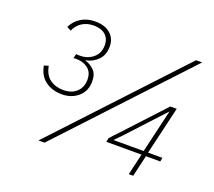

<svg xmlns="http://www.w3.org/2000/svg" viewBox="-115 -823 1093 980"><g transform="rotate(20 431.5 -333.0)"><path d="M211 -262Q159 -262 122 -288.5Q85 -315 75 -369L99 -376Q108 -328 138 -306.5Q168 -285 211 -285Q255 -285 282 -310Q309 -335 309 -377Q309 -417 283 -437Q257 -457 221 -457Q217 -457 213 -457Q209 -457 204 -456L210 -480Q216 -479 221.5 -479Q227 -479 232 -479Q273 -479 302.5 -504Q332 -529 332 -572Q332 -608 309 -628Q286 -648 245 -648Q209 -648 182 -630.5Q155 -613 143 -583L120 -595Q137 -630 169.5 -650Q202 -670 246 -670Q298 -670 328 -644Q358 -618 358 -575Q358 -528 331 -501Q304 -474 267 -467L266 -465Q292 -458 313.5 -437.5Q335 -417 335 -377Q335 -324 299 -293Q263 -262 211 -262ZM180 0 796 -660H829L213 0ZM672 4 699 -112H508L512 -133Q523 -145 531.5 -154.5Q540 -164 552 -176L753 -393H788L727 -133H805L801 -112H723L696 4ZM539 -133H703L758 -368L577 -172Q568 -163 558 -152.5Q548 -142 539 -133Z"/></g></svg>

Font: Work Sans ExtraLight
Style: Italic
Weight: 200
Italic angle: -13°
Designer: Wei Huang
Foundry: Wei Huang
Version: Version 2.012; ttfautohint (v1.8.3)